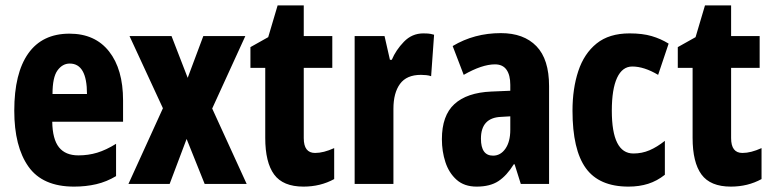

<svg xmlns="http://www.w3.org/2000/svg" viewBox="-20 -683 2868 713"><path d="M238 -558Q333 -558 385 -492Q437 -426 437 -310V-231H174Q175 -166 199 -136Q223 -106 271 -106Q308 -106 341 -116Q374 -126 411 -149V-29Q376 -8 337.5 1Q299 10 255 10Q138 10 85.5 -64.5Q33 -139 33 -272Q33 -411 85 -484.5Q137 -558 238 -558ZM239 -447Q212 -447 193.5 -421.5Q175 -396 175 -334H303Q303 -447 239 -447Z M585 -281 461 -549H617L677 -394L735 -549H891L768 -280L896 0H740L673 -167L610 0H457Z M1150 -115Q1166 -115 1183.5 -119.5Q1201 -124 1221 -133V-18Q1170 10 1107 10Q1031 10 998 -35Q965 -80 965 -171V-431H910V-508L976 -545L1011 -663H1108V-549H1214V-431H1108V-170Q1108 -115 1150 -115Z M1552 -559Q1560 -559 1569 -558.5Q1578 -558 1592 -554L1581 -400Q1573 -403 1562.5 -404Q1552 -405 1543 -405Q1490 -405 1465.5 -371.5Q1441 -338 1441 -279V0H1297V-549H1408L1428 -461H1435Q1450 -497 1480 -528Q1510 -559 1552 -559Z M1840 -560Q1925 -560 1972 -511.5Q2019 -463 2019 -363V0H1914L1891 -73H1888Q1862 -31 1831 -10.5Q1800 10 1750 10Q1704 10 1675.5 -15.5Q1647 -41 1634 -81Q1621 -121 1621 -166Q1621 -254 1667.5 -296.5Q1714 -339 1804 -343L1875 -346V-368Q1875 -404 1861 -424Q1847 -444 1818 -444Q1770 -444 1702 -405L1661 -512Q1741 -560 1840 -560ZM1841 -249Q1766 -246 1766 -168Q1766 -105 1811 -105Q1839 -105 1857 -131Q1875 -157 1875 -201V-251Z M2314 10Q2205 10 2155.5 -58.5Q2106 -127 2106 -272Q2106 -354 2127.5 -419Q2149 -484 2195.5 -521.5Q2242 -559 2318 -559Q2366 -559 2400 -549Q2434 -539 2463 -521L2424 -405Q2372 -436 2328 -436Q2291 -436 2271.5 -394Q2252 -352 2252 -272Q2252 -113 2332 -113Q2364 -113 2392 -125Q2420 -137 2449 -160V-34Q2420 -11 2387 -0.5Q2354 10 2314 10Z M2737 -115Q2753 -115 2770.5 -119.5Q2788 -124 2808 -133V-18Q2757 10 2694 10Q2618 10 2585 -35Q2552 -80 2552 -171V-431H2497V-508L2563 -545L2598 -663H2695V-549H2801V-431H2695V-170Q2695 -115 2737 -115Z"/></svg>

Font: Noto Sans Malayalam ExtraCondensed ExtraBold
Style: Regular
Weight: 800
Width: 2
Designer: Jelle Bosma - Monotype Design Team
Foundry: Monotype Imaging Inc.
Version: Version 2.104; ttfautohint (v1.8.4.7-5d5b)